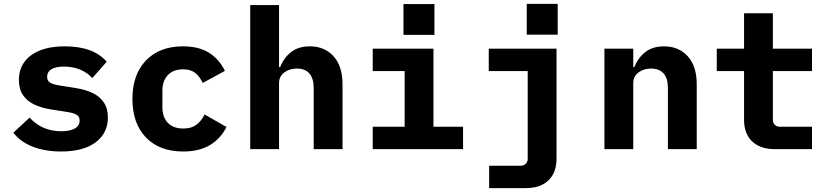

<svg xmlns="http://www.w3.org/2000/svg" viewBox="-20 -766 4259 986"><path d="M49 -85 132 -162Q163 -128 203.5 -110Q244 -92 295 -92Q339 -92 364 -106Q389 -120 389 -147Q389 -167 373.5 -176.5Q358 -186 325 -191L242 -204Q193 -212 156.5 -229Q120 -246 98.5 -277Q77 -308 77 -355Q77 -436 139.5 -482Q202 -528 313 -528Q460 -528 528 -449L454 -365Q430 -392 393 -408Q356 -424 308 -424Q266 -424 244 -410.5Q222 -397 222 -372Q222 -351 237.5 -341.5Q253 -332 286 -327L368 -314Q418 -306 454.5 -289Q491 -272 512.5 -241Q534 -210 534 -163Q534 -82 471 -35Q408 12 294 12Q209 12 145 -14Q81 -40 49 -85Z M660 -258Q660 -383 729.5 -455.5Q799 -528 920 -528Q1001 -528 1053.5 -495Q1106 -462 1135 -402L1021 -340Q1006 -373 982.5 -391.5Q959 -410 920 -410Q870 -410 842 -380.5Q814 -351 814 -300V-216Q814 -164 842 -135Q870 -106 922 -106Q962 -106 987.5 -124.5Q1013 -143 1031 -178L1143 -114Q1114 -55 1059 -21.5Q1004 12 921 12Q799 12 729.5 -60Q660 -132 660 -258Z M1265 -740H1413V-422H1419Q1438 -470 1475.5 -499Q1513 -528 1571 -528Q1647 -528 1693 -477Q1739 -426 1739 -334V0H1591V-314Q1591 -363 1569 -388.5Q1547 -414 1504 -414Q1467 -414 1440 -394Q1413 -374 1413 -339V0H1265Z M1894 -115H2058V-401H1894V-516H2206V-115H2358V0H1894ZM2211 -745V-587H2052V-745Z M2844 -746V-588H2685V-746ZM2838 -516V51Q2838 95 2820.5 128.5Q2803 162 2768 181Q2733 200 2681 200H2492V85H2656Q2665 85 2673 80.5Q2681 76 2685.5 68Q2690 60 2690 51V-401H2490V-516Z M3084 0V-516H3232V-422H3238Q3257 -470 3294.5 -499Q3332 -528 3390 -528Q3466 -528 3512 -477Q3558 -426 3558 -334V0H3410V-314Q3410 -363 3388 -388.5Q3366 -414 3323 -414Q3286 -414 3259 -394Q3232 -374 3232 -339V0Z M3949 -149Q3949 -140 3953.5 -132Q3958 -124 3966 -119.5Q3974 -115 3983 -115H4150V0H3959Q3907 0 3871.5 -19Q3836 -38 3818.5 -71.5Q3801 -105 3801 -149V-401H3661V-516H3801V-698H3949V-516H4150V-401H3949Z"/></svg>

Font: iA Writer Mono V
Style: Regular
Weight: 400
Designer: Mike Abbink, Paul van der Laan, Pieter van Rosmalen
Foundry: Bold Monday
Version: Version 2.000